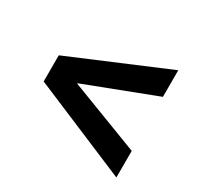

<svg xmlns="http://www.w3.org/2000/svg" viewBox="-112 -702 790 763"><g transform="rotate(30 282.5 -320.0)"><path d="M62 -260V-380L503 -566V-444L182 -321V-319L503 -196V-74Z"/></g></svg>

Font: Murecho ExtraBold
Style: Regular
Weight: 800
Designer: Neil Summerour
Foundry: Positype
Version: Version 1.010; ttfautohint (v1.8.3)